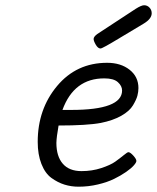

<svg xmlns="http://www.w3.org/2000/svg" viewBox="-20 -702 595 728"><path d="M123 -164.1Q123 -288.1 196.5 -376Q270 -463.9 386.2 -463.9Q438 -463.9 471.4 -437.5Q504.9 -411.1 504.9 -368.2Q504.9 -354 501 -339.1Q497.1 -324.2 484.1 -302.5Q471.2 -280.8 439.7 -262.9Q408.2 -245.1 361.8 -235.8Q308.6 -226.1 202.1 -226.1Q194.3 -182.1 193.8 -160.2Q193.8 -109.4 218 -81.3Q242.2 -53.2 289.1 -53.2Q329.1 -53.2 364 -64.7Q398.9 -76.2 417 -89.1Q435.1 -102.1 449 -113.5Q462.9 -125 466.8 -125Q473.6 -125 485.4 -112.1Q497.1 -99.1 497.1 -91.8Q497.1 -85.9 487.5 -75Q478 -64 458 -50Q438 -36.1 412.6 -23.7Q387.2 -11.2 351.6 -2.7Q315.9 5.9 277.8 5.9Q250 5.9 224.6 -2Q199.2 -9.8 175 -27.3Q150.9 -44.9 137 -80.6Q123 -116.2 123 -164.1ZM216.8 -285.2H250Q442.9 -285.2 442.9 -358.9Q442.9 -376 427 -390.4Q411.1 -404.8 376 -404.8Q260.7 -405.3 216.8 -285.2ZM335 -554.2Q335 -563 349.1 -573.2Q356 -578.1 495.1 -668.9Q516.1 -682.1 526.4 -682.1Q538.6 -682.1 546.9 -673.1Q555.2 -664.1 555.2 -651.9Q555.2 -630.9 525.4 -612.8Q485.4 -588.9 434.1 -558.1Q368.2 -518.1 361.3 -518.1Q351.6 -518.1 343.3 -532.2Q335 -546.4 335 -554.2Z"/></svg>

Font: CMU Concrete
Style: Italic
Weight: 500
Italic angle: -14.04°
Version: Version 0.7.0